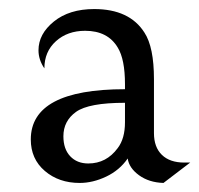

<svg xmlns="http://www.w3.org/2000/svg" viewBox="-20 -392 440 424"><path d="M341 12Q309 11 287 -5Q265 -21 262 -42Q244 -16 214.5 -2Q185 12 156 12Q110 12 79 -14.5Q48 -41 48 -84Q48 -195 256 -195V-206Q256 -261 240 -287Q218 -324 168 -324Q129 -324 103.5 -301Q78 -278 78 -241Q65 -260 65 -281Q65 -317 99 -344.5Q133 -372 188 -372Q266 -372 299 -320Q320 -288 320 -217V-98Q320 -67 337.5 -50Q355 -33 387 -33H400ZM256 -165Q176 -165 148 -145Q120 -125 120 -91Q120 -63 135 -47Q150 -31 175 -31Q215 -31 240 -65Q256 -86 256 -122Z"/></svg>

Font: Bellefair
Style: Regular
Weight: 400
Designer: Nick Shinn, Liron Lavi Turkenic
Foundry: Shinntype
Version: Version 1.003;PS 001.003;hotconv 1.0.88;makeotf.lib2.5.64775